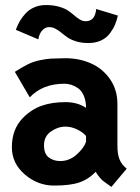

<svg xmlns="http://www.w3.org/2000/svg" viewBox="-20 -734 558 765"><path d="M162.6 -713.9Q191.9 -713.9 215.1 -707.3Q238.3 -700.7 252 -691.2Q265.6 -681.6 276.6 -672.1Q287.6 -662.6 298.6 -656Q309.6 -649.4 321.3 -649.4Q358.9 -649.4 363.3 -698.2L449.7 -671.9Q445.3 -651.9 437.7 -634.5Q430.2 -617.2 417 -599.9Q403.8 -582.5 382.1 -572.5Q360.4 -562.5 332 -562.5Q305.2 -562.5 283.7 -569.1Q262.2 -575.7 249 -585Q235.8 -594.2 224.6 -603.5Q213.4 -612.8 201.2 -619.4Q189 -626 175.8 -626Q160.2 -626 148.2 -612.8Q136.2 -599.6 132.8 -577.1L43 -615.2Q49.8 -634.3 59.1 -650.1Q68.4 -666 82.5 -681.2Q96.7 -696.3 117.4 -705.1Q138.2 -713.9 162.6 -713.9ZM155.3 -154.8Q155.3 -121.6 174.1 -106.9Q192.9 -92.3 220.2 -92.3Q256.3 -92.3 285.4 -118.2Q314.5 -144 322.8 -169.4V-192.4Q309.1 -208 286.4 -218.8Q263.7 -229.5 240.7 -229.5Q210.9 -229.5 183.1 -210.2Q155.3 -190.9 155.3 -154.8ZM447.8 -154.3Q447.8 -120.1 456.1 -99.1Q464.4 -78.1 484.9 -62L423.8 10.7Q418 6.3 406.7 -1.5Q395.5 -9.3 390.1 -13.7Q384.8 -18.1 376.7 -27.6Q368.7 -37.1 361.3 -49.3Q332.5 -19.5 296.1 -7.1Q259.8 5.4 195.3 5.4Q130.4 5.4 78.9 -38.8Q27.3 -83 27.3 -147.5Q27.3 -218.8 70.8 -263.7Q104.5 -297.9 145.5 -312.5Q186.5 -327.1 240.7 -327.1Q289.1 -327.1 322.8 -304.2Q322.8 -332.5 313.7 -353Q304.7 -373.5 290.3 -383.1Q275.9 -392.6 262.9 -396.5Q250 -400.4 236.8 -400.4Q149.9 -400.4 98.6 -346.2L39.1 -447.8Q70.8 -467.8 92.5 -478.5Q114.3 -489.3 140.6 -494.4Q167 -499.5 182.9 -500.5Q198.7 -501.5 240.7 -502Q296.4 -502 343 -481.2Q389.6 -460.4 418.7 -418.2Q447.8 -376 447.8 -319.8Z"/></svg>

Font: Fantasque Sans Mono
Style: Bold
Weight: 700
Monospace: yes
Designer: Jany Belluz
Version: Version 1.8.0 ; ttfautohint (v1.8.2)